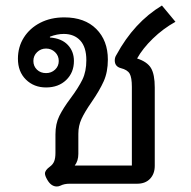

<svg xmlns="http://www.w3.org/2000/svg" viewBox="-20 -666 691 696"><path d="M186 10Q165 10 151 -15Q143 -29 143 -37Q143 -49 161 -62Q172 -70 176.5 -81.5Q181 -93 181 -112V-179Q181 -217 195 -245.5Q209 -274 236 -310Q265 -349 279 -378Q293 -407 293 -448Q293 -495 271 -519Q249 -543 211 -543Q187 -543 161 -533V-530Q203 -527 225.5 -503.5Q248 -480 248 -445Q248 -403 220 -376Q192 -349 147 -349Q103 -349 74 -377.5Q45 -406 45 -453Q45 -496 66.5 -530Q88 -564 126 -583.5Q164 -603 213 -603Q287 -603 329 -561Q371 -519 371 -450Q371 -405 356 -371.5Q341 -338 312 -296Q287 -260 275.5 -235Q264 -210 264 -181V-108Q264 -83 251 -66H458V-351Q458 -385 450 -399Q442 -413 418 -419Q396 -425 396 -447Q396 -458 402 -467Q466 -585 567 -646L616 -587Q571 -562 534 -526Q497 -490 477 -454Q514 -442 527.5 -419Q541 -396 541 -349V-65Q541 -36 524 -18Q507 0 477 0H232Q213 0 199 7Q193 10 186 10ZM193 -445Q193 -464 179.5 -477Q166 -490 147 -490Q128 -490 114.5 -477Q101 -464 101 -445Q101 -426 114 -413.5Q127 -401 147 -401Q166 -401 179.5 -413.5Q193 -426 193 -445Z"/></svg>

Font: Niramit
Style: Regular
Weight: 400
Version: Version 1.000; ttfautohint (v1.6)